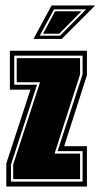

<svg xmlns="http://www.w3.org/2000/svg" viewBox="-20 -680 367 700"><path d="M3 0V-84L91 -353H16V-495H297V-406L214 -147H297V0ZM20 -18H281V-129H190L281 -409V-477H32V-371H115L20 -80ZM28 -27V-80L126 -380H41V-468H272V-409L179 -120H272V-27ZM168 -660H327L205 -538H102ZM125 -550H199L294 -646H177ZM137 -557 181 -639H277L196 -557Z"/></svg>

Font: Alumni Sans Collegiate One
Style: Regular
Weight: 400
Designer: Robert E. Leuschke
Foundry: Robert E. Leuschke
Version: Version 1.100